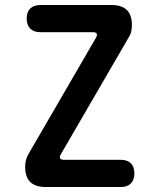

<svg xmlns="http://www.w3.org/2000/svg" viewBox="-20 -750 640 770"><path d="M163 0Q122 0 101.5 -20Q81 -40 81 -80Q81 -95 84 -107.5Q87 -120 94 -132L364 -597Q371 -609 368 -615Q365 -621 351 -621H141Q115 -621 101 -635.5Q87 -650 87 -676Q87 -702 101.5 -716Q116 -730 142 -730H427Q468 -730 488.5 -710Q509 -690 509 -649Q509 -635 506 -622.5Q503 -610 495 -598L225 -133Q218 -121 221 -115Q224 -109 238 -109H465Q491 -109 505 -95Q519 -81 519 -55Q519 -29 505 -14.5Q491 0 465 0Z"/></svg>

Font: Maple Mono NL SemiBold
Style: Regular
Weight: 600
Monospace: yes
Designer: subframe7536
Version: Version 7.000